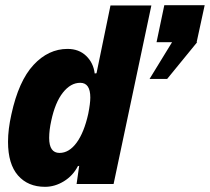

<svg xmlns="http://www.w3.org/2000/svg" viewBox="-20 -711 811 742"><path d="M740 -548H742L626 -406H558L645 -548H585L615 -691H771ZM565 -690 419 0H276L286 -70L281 -69Q262 -32 227 -10.5Q192 11 154 11Q88 11 49.5 -33Q11 -77 11 -163Q11 -211 24 -269Q52 -398 109.5 -460Q167 -522 241 -522Q285 -522 313 -495Q341 -468 346 -427L353 -428L407 -690ZM321 -271Q329 -311 329 -334Q329 -391 290 -391Q253 -391 223 -353Q193 -315 178 -244Q170 -208 170 -178Q170 -120 210 -120Q247 -120 276 -159.5Q305 -199 321 -271Z"/></svg>

Font: Decalotype ExtraBold Italic
Style: Regular
Weight: 800
Italic angle: -12°
Designer: Alfredo Marco Pradil
Foundry: Alfredo Marco Pradil
Version: Version 1.0